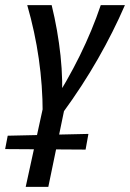

<svg xmlns="http://www.w3.org/2000/svg" viewBox="-52 -438 506 747"><path d="M114 0Q114 -104 99 -209Q84 -314 54 -418H149Q173 -320 183.5 -221.5Q194 -123 188 -24H146Q210 -123 258.5 -221.5Q307 -320 340 -418H434Q389 -314 329 -209Q269 -104 193 0ZM48 289 125 -64H209L136 289ZM281 144 -32 142 -22 90 292 83Z"/></svg>

Font: Ysabeau Office SemiBold
Style: Italic
Weight: 600
Italic angle: -12°
Designer: Christian Thalmann (Catharsis Fonts)
Version: Version 2.001;gftools[0.9.30]; featfreeze: tnum,lnum,ss02